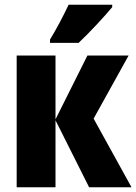

<svg xmlns="http://www.w3.org/2000/svg" viewBox="-20 -786 572 806"><path d="M520 -553 373 -288 532 0H354L213 -281V0H50V-553H213V-285L347 -553ZM451 -756Q428 -728 386.5 -683.5Q345 -639 310 -606H190V-620Q230 -686 268 -766H451Z"/></svg>

Font: Noto Sans UI CondBlack
Style: Regular
Weight: 900
Width: 3
Designer: Monotype Design Team
Foundry: Monotype Imaging Inc.
Version: Version 1.001